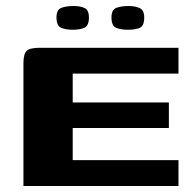

<svg xmlns="http://www.w3.org/2000/svg" viewBox="-20 -619 645 639"><path d="M58 0V-408Q58 -440 69 -450Q80 -460 112 -460H574V-374H222V-278H542V-193H222V-86H574V0ZM406 -520Q382 -520 366.5 -526.5Q351 -533 351 -561Q351 -587 367.5 -593Q384 -599 408 -599Q430 -599 445 -592Q460 -585 460 -561Q460 -533 445.5 -526.5Q431 -520 406 -520ZM223 -520Q199 -520 183.5 -526.5Q168 -533 168 -561Q168 -587 184.5 -593Q201 -599 225 -599Q248 -599 262 -592Q276 -585 276 -561Q276 -534 261.5 -527Q247 -520 223 -520Z"/></svg>

Font: Genos Thin
Style: Bold
Weight: 700
Version: Version 1.010